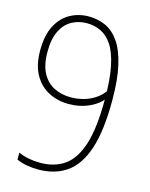

<svg xmlns="http://www.w3.org/2000/svg" viewBox="-114 -822 705 904"><g transform="rotate(15 238.0 -370.0)"><path d="M206 -749Q250 -749 287.8 -732Q325.5 -715 353.8 -674.8Q382 -634.5 398 -566Q414 -497.5 414 -395Q414 -247 384.5 -158.2Q355 -69.5 298.2 -30.2Q241.5 9 160 9Q133 9 105.5 4.2Q78 -0.5 55 -11V-45Q78 -34.5 105.2 -29.2Q132.5 -24 162 -24Q231.5 -24 280 -58.2Q328.5 -92.5 353.8 -172.2Q379 -252 379 -388V-394Q379 -490 365.8 -552.8Q352.5 -615.5 328.8 -651Q305 -686.5 273.2 -701.2Q241.5 -716 205 -716Q166 -716 133 -698.2Q100 -680.5 80 -641.2Q60 -602 60 -538Q60 -473.5 81.8 -434Q103.5 -394.5 140 -376.8Q176.5 -359 221 -359Q253 -359 285.8 -368.2Q318.5 -377.5 346.8 -398.5Q375 -419.5 393 -454V-408Q368 -369.5 321.2 -347.8Q274.5 -326 219 -326Q165.5 -326 121.5 -348.8Q77.5 -371.5 51.2 -418Q25 -464.5 25 -536Q25 -609 49.5 -656.2Q74 -703.5 115.2 -726.2Q156.5 -749 206 -749Z"/></g></svg>

Font: Encode Sans SC Condensed Thin
Style: Regular
Weight: 100
Width: 3
Designer: Multiple Designers
Foundry: Impallari Type
Version: Version 3.002